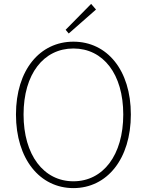

<svg xmlns="http://www.w3.org/2000/svg" viewBox="-20 -953 754 986"><path d="M357 13C529 13 652 -136 652 -365C652 -594 529 -739 357 -739C185 -739 62 -594 62 -365C62 -136 185 13 357 13ZM357 -22C204 -22 101 -157 101 -365C101 -573 204 -704 357 -704C510 -704 613 -573 613 -365C613 -157 510 -22 357 -22ZM333 -781 473 -904 448 -933 317 -800Z"/></svg>

Font: Noto Sans T Chinese Thin
Style: Regular
Weight: 100
Designer: Ryoko NISHIZUKA (kana & ideographs); Paul D. Hunt (Latin, Greek & Cyrillic); Wenlong ZHANG (bopomofo); Sandoll Communica
Foundry: Adobe Systems Incorporated
Version: Version 1.000;PS 1;hotconv 1.0.78;makeotf.lib2.5.61930